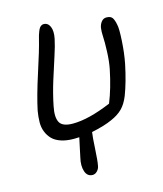

<svg xmlns="http://www.w3.org/2000/svg" viewBox="-131 -796 937 1102"><g transform="rotate(-15 338.0 -245.5)"><path d="M231 -19Q188 -19 155.8 -29.8Q123.5 -40.5 104.7 -59.6Q85.9 -78.6 75.4 -105Q64.9 -131.3 65.4 -162.6Q65.9 -193.8 71.8 -229Q88.9 -311.5 130.1 -438.7Q171.4 -565.9 184.1 -619.1Q188.5 -636.7 191.2 -645.8Q193.8 -654.8 198.7 -667Q203.6 -679.2 207.8 -685.3Q211.9 -691.4 218.5 -695.8Q225.1 -700.2 232.9 -700.2Q258.8 -700.2 270.3 -673.3Q281.7 -646.5 272.9 -603Q265.1 -564 245.4 -504.4Q225.6 -444.8 203.1 -372.3Q180.7 -299.8 167 -231Q153.8 -167 170.7 -136Q187.5 -105 249 -105Q342.8 -105 478 -162.1Q511.2 -243.7 533.2 -352.1Q542 -396 544.2 -453.6Q546.4 -511.2 544.4 -542Q542.5 -572.8 545.9 -595.2Q549.8 -615.7 561.5 -629.9Q573.2 -644 590.8 -644Q616.2 -644 626 -629.9Q635.7 -615.7 641.1 -585.9Q646.5 -563.5 642.3 -491.5Q638.2 -419.4 626 -357.9Q604.5 -254.4 576.2 -181.2Q558.6 -137.2 533 -111.3Q507.3 -85.4 464.8 -66.9Q419.4 -45.9 341.8 -29.8Q337.4 -2 333.7 67.9Q330.1 137.7 324.2 167Q321.3 184.1 309.1 196.5Q296.9 209 282.2 209Q250 209 238.8 174.8Q227.5 140.6 238.8 94.2Q241.7 79.1 251.2 35.4Q260.7 -8.3 263.2 -20Q252 -19 231 -19Z"/></g></svg>

Font: Shantell Sans Irregular
Style: Italic
Weight: 400
Italic angle: -11.31°
Designer: Stephen Nixon, Anya Danilova, Shantell Martin
Foundry: Arrow Type
Version: Version 1.006;[9816181b4]